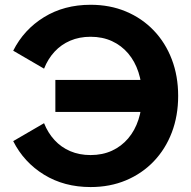

<svg xmlns="http://www.w3.org/2000/svg" viewBox="-20 -755 785 788"><path d="M607 -427V-295.7H351.1H207.2V-427H351.1ZM160.8 -473.2 34.2 -546.9Q77.9 -633.6 160.6 -684.5Q243.3 -735.4 351.7 -735.4Q431.2 -735.4 497 -707.8Q562.8 -680.2 610.9 -630Q659 -579.8 685.1 -511.4Q711.2 -443.1 711.2 -361.3Q711.2 -279.6 685.1 -211.2Q659 -142.9 610.9 -92.7Q562.8 -42.5 497 -14.9Q431.2 12.7 351.7 12.7Q243.3 12.7 160.6 -38.2Q77.9 -89.1 34.2 -175.8L160.8 -249.4Q176.7 -209.6 203.8 -180.1Q230.9 -150.6 268.3 -134.6Q305.8 -118.6 351.7 -118.6Q400.5 -118.6 439.5 -136.5Q478.4 -154.4 506.1 -187Q533.7 -219.5 548.2 -263.9Q562.8 -308.2 562.8 -361.3Q562.8 -414.5 548.2 -458.8Q533.7 -503.1 506.1 -535.7Q478.4 -568.3 439.5 -586.2Q400.5 -604.1 351.7 -604.1Q305.8 -604.1 268.3 -588.1Q230.9 -572.1 203.8 -542.7Q176.7 -513.3 160.8 -473.2Z"/></svg>

Font: Giphurs SC
Style: Regular
Weight: 400
Version: Version 0.920